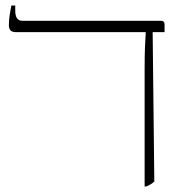

<svg xmlns="http://www.w3.org/2000/svg" viewBox="-20 -667 651 693"><path d="M502 6H508C520 1 530 -5 537 -12L531 -551H574V-579C574 -588 569 -592 561 -592H61C43 -592 35 -604 35 -630V-647H21C18 -631 12 -602 12 -577C12 -559 20 -551 37 -551H506V-550C504 -517 502 -483 502 -419Z"/></svg>

Font: Noto Serif Hebrew Condensed ExtraLight
Style: Regular
Weight: 200
Width: 3
Designer: Monotype Design Team
Foundry: Monotype Imaging Inc.
Version: Version 2.004